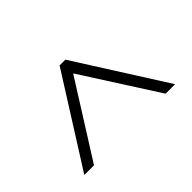

<svg xmlns="http://www.w3.org/2000/svg" viewBox="-133 -723 730 730"><g transform="rotate(45 232.5 -358.0)"><path d="M413 -114 52 -342V-373L413 -602V-551L110 -357L413 -166Z"/></g></svg>

Font: Noto Serif Ethiopic Condensed Light
Style: Regular
Weight: 300
Width: 3
Designer: Monotype Design Team
Foundry: Monotype Imaging Inc.
Version: Version 2.102